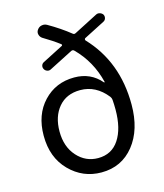

<svg xmlns="http://www.w3.org/2000/svg" viewBox="-120 -893 847 994"><g transform="rotate(-15 303.5 -396.0)"><path d="M302.7 -63.5Q376 -63.5 415 -122.6Q454.1 -181.6 454.1 -283.2Q454.1 -310.5 452.1 -335.9Q451.2 -345.7 445.3 -353.5Q386.7 -427.7 302.7 -427.7Q228.5 -427.7 186.5 -377.9Q144.5 -328.1 144.5 -248Q144.5 -166 190.4 -114.7Q236.3 -63.5 302.7 -63.5ZM521.5 -773.4Q526.4 -763.7 523.4 -753.4Q520.5 -743.2 510.7 -738.3L398.4 -680.7Q395.5 -678.7 395 -675.3Q394.5 -671.9 396.5 -668.9Q541 -516.6 541 -287.1Q541 -152.3 475.1 -69.8Q409.2 12.7 300.8 12.7Q201.2 12.7 130.4 -59.1Q59.6 -130.9 59.6 -248Q59.6 -360.4 125 -429.7Q190.4 -499 290 -499Q377.9 -499 432.6 -434.6Q433.6 -433.6 435.5 -434.1Q437.5 -434.6 436.5 -436.5Q408.2 -551.8 327.1 -632.8Q320.3 -639.6 311.5 -635.7L185.5 -571.3Q175.8 -565.4 165 -568.8Q154.3 -572.3 149.4 -581.1Q143.6 -590.8 146.5 -601.1Q149.4 -611.3 159.2 -616.2L269.5 -672.9Q272.5 -673.8 272.9 -677.2Q273.4 -680.7 270.5 -682.6Q233.4 -710.9 183.6 -740.2Q171.9 -748 168.5 -761.7Q165 -775.4 173.8 -787.1Q182.6 -799.8 197.3 -802.7Q202.1 -803.7 206.1 -803.7Q215.8 -803.7 224.6 -798.8Q291 -760.7 341.8 -719.7Q348.6 -713.9 357.4 -718.8L484.4 -784.2Q494.1 -789.1 504.9 -785.6Q515.6 -782.2 521.5 -773.4Z"/></g></svg>

Font: Gen Jyuu GothicX Regular
Style: Regular
Weight: 400
Designer: [Source Han Sans]
Ryoko NISHIZUKA  (kana & ideographs); Paul D. Hunt (Latin, Greek & Cyrillic); Wenlong ZHANG  (bopomofo
Version: Version 1.002.20150607